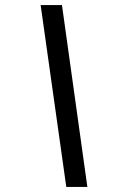

<svg xmlns="http://www.w3.org/2000/svg" viewBox="-20 -682 476 756"><path d="M241 54 140 -662H224L324 54Z"/></svg>

Font: Kanit Light
Style: Italic
Weight: 300
Italic angle: -12°
Designer: Katatrad Team
Foundry: CadsonDemak
Version: Version 2.000; ttfautohint (v1.8.3)